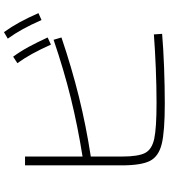

<svg xmlns="http://www.w3.org/2000/svg" viewBox="39 -896 859 978"><g transform="rotate(-90 469.0 -406.5)"><path d="M116.2 -216.8V-709H161.1V-416Q317.4 -440.9 459 -475.8Q600.6 -510.7 755.9 -563.5L767.6 -523.4Q611.8 -470.7 464.4 -434.3Q316.9 -397.9 161.1 -374V-215.8Q161.1 -132.8 179.2 -97.7Q197.3 -62.5 252 -50.8Q306.6 -39.1 435.5 -39.1Q520 -39.1 613.5 -43Q707 -46.9 783.2 -52.7L786.1 -10.7Q712.9 -4.4 615.5 -0.7Q518.1 2.9 429.7 2.9Q288.6 2.9 225.1 -12.7Q161.6 -28.3 138.9 -72.8Q116.2 -117.2 116.2 -216.8ZM636.7 -748 669.9 -769.5Q697.8 -731 720.2 -689.5Q742.7 -647.9 767.6 -593.8L731.4 -577.1Q706.1 -632.8 684.1 -672.9Q662.1 -712.9 636.7 -748ZM761.7 -796.9 794.9 -816.4Q822.8 -777.3 845.5 -735.6Q868.2 -693.8 891.6 -640.6L856.4 -625Q833 -678.7 810.5 -719.5Q788.1 -760.3 761.7 -796.9Z"/></g></svg>

Font: Pretendard ExtraLight
Style: Regular
Weight: 200
Designer: Base glyphs from Inter by Rasmus Andersson; Hangeul glyphs from Noto Sans CJK(Source Han Sans) by Jang Soo-young and Kan
Foundry: Kil Hyung-jin
Version: Version 1.309